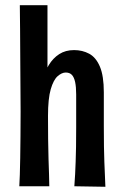

<svg xmlns="http://www.w3.org/2000/svg" viewBox="-20 -715 474 736"><path d="M54 -1Q55 -17 56 -45Q57 -73 57.5 -110Q58 -147 58.5 -191.5Q59 -236 59 -287Q59 -328 58.5 -366Q58 -404 58 -441.5Q58 -479 57.5 -519Q57 -559 57 -602.5Q57 -646 56 -695H162Q162 -651 162 -607Q162 -563 162 -520.5Q162 -478 162 -435.5Q162 -393 162.5 -352Q163 -311 164 -270Q164 -223 164.5 -181.5Q165 -140 166 -106Q167 -72 168 -45.5Q169 -19 169 -1ZM384 1 265 -1Q267 -25 268 -47.5Q269 -70 270 -95Q271 -120 271.5 -152Q272 -184 272 -228Q272 -245 272 -263Q272 -281 272 -303.5Q272 -326 272 -353Q272 -382 268 -400.5Q264 -419 255.5 -428Q247 -437 232 -437Q217 -437 201 -423Q185 -409 174.5 -373Q164 -337 164 -270L123 -245Q123 -287 127 -327.5Q131 -368 141 -403.5Q151 -439 167 -465.5Q183 -492 207 -507.5Q231 -523 264 -523Q296 -523 322 -509Q348 -495 363 -459.5Q378 -424 378 -361Q378 -327 378 -305.5Q378 -284 378 -268.5Q378 -253 378 -233Q378 -187 378.5 -153.5Q379 -120 380 -95Q381 -70 382 -47Q383 -24 384 1Z"/></svg>

Font: Truculenta
Style: Bold
Weight: 700
Designer: Ivan Castro, Eva Sanz & Omnibus-Type Team
Foundry: Omnibus-Type
Version: Version 1.002